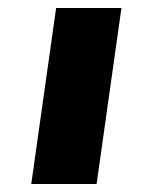

<svg xmlns="http://www.w3.org/2000/svg" viewBox="-20 -538 373 479"><path d="M120 -518H283L221 -79H58Z"/></svg>

Font: FiraGO Heavy
Style: Italic
Weight: 900
Italic angle: -8°
Designer: bBox Type GmbH
Foundry: bBox Type GmbH
Version: Version 1.001